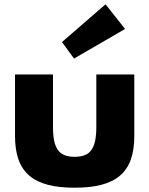

<svg xmlns="http://www.w3.org/2000/svg" viewBox="-20 -860 696 895"><path d="M269 -664 325 -587 563 -725 472 -840ZM50 -513H227V-269C227 -168 254 -129 328 -129C402 -129 429 -168 429 -269V-513H606V-226C606 -54 520 15 328 15C136 15 50 -54 50 -226Z"/></svg>

Font: Hussar Techniczny
Style: Bold 
Weight: 700
Foundry: Cannot Into Space Fonts
Version: Version 0.77